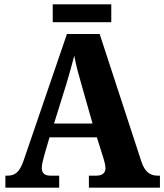

<svg xmlns="http://www.w3.org/2000/svg" viewBox="-20 -872 763 892"><path d="M225 -769H497V-852H225ZM5 0H255V-56H213C187 -56 174 -69 174 -92C174 -110 183 -139 187 -155L210 -234H430L460 -139C463 -128 470 -107 470 -90C470 -65 450 -56 429 -56H393V0H723V-56H711C678 -56 653 -73 637 -121L443 -714H291L90 -127C70 -68 47 -56 14 -56H5ZM231 -298 289 -484C301 -524 314 -571 325 -613C333 -569 346 -522 358 -481L410 -298Z"/></svg>

Font: Noto Serif Tamil SemiCondensed ExtraBold
Style: Italic
Weight: 800
Width: 4
Italic angle: -12°
Designer: Indian Type Foundry, Tom Grace, and the Monotype Design Team
Foundry: Monotype Imaging Inc.
Version: Version 2.003